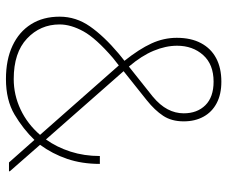

<svg xmlns="http://www.w3.org/2000/svg" viewBox="-80 -682 771 652"><g transform="rotate(90 306.0 -355.5)"><path d="M248 10.3Q182.1 10.3 134.8 -12Q87.4 -34.2 61.8 -75Q36.1 -115.7 36.1 -171.9Q36.1 -227.5 69.1 -274.9Q102.1 -322.3 161.1 -372.1Q167.5 -377.4 173.6 -382.3Q179.7 -387.2 186 -392.1Q146 -442.4 127 -483.9Q107.9 -525.4 107.9 -569.8Q107.9 -618.2 126 -652.1Q144 -686 177.2 -703.6Q210.4 -721.2 256.8 -721.2Q299.8 -721.2 329.8 -705.3Q359.9 -689.5 375.7 -660.6Q391.6 -631.8 391.6 -593.3Q391.6 -552.2 372.8 -523.7Q354 -495.1 319.8 -467.8L221.2 -389.2L453.1 -125.5Q479.5 -162.6 494.4 -209Q509.3 -255.4 509.3 -308.6H536.1Q536.1 -247.6 519 -197.5Q502 -147.5 471.2 -105.5L561.5 -2.4L560.5 0H531.2L454.6 -86.4Q417.5 -47.9 368.4 -18.8Q319.3 10.3 248 10.3ZM248 -16.1Q301.8 -16.1 351.1 -39.3Q400.4 -62.5 437.5 -105.5L201.7 -373L176.3 -353Q109.4 -295.4 85.9 -252.7Q62.5 -210 62.5 -171.9Q62.5 -106.4 110.4 -61.3Q158.2 -16.1 248 -16.1ZM205.6 -407.2 307.6 -488.3Q336.9 -512.7 350.6 -538.8Q364.3 -564.9 364.3 -593.3Q364.3 -639.2 336.7 -667Q309.1 -694.8 256.8 -694.8Q198.2 -694.8 166.5 -659.4Q134.8 -624 134.8 -570.8Q134.8 -532.2 151.9 -491.2Q168.9 -450.2 205.6 -407.2Z"/></g></svg>

Font: Roboto Slab LO Thin
Style: Regular
Weight: 250
Designer: Google
Version: Version 2.00;September 28, 2018;FontCreator 11.5.0.2427 64-b